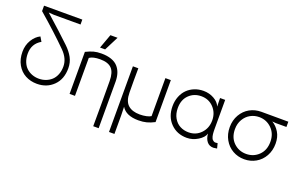

<svg xmlns="http://www.w3.org/2000/svg" viewBox="-105 -1205 2989 1897"><g transform="rotate(20 1389.5 -256.5)"><path d="M88.9 -675.8V-732.9H491.2V-681.2H211.9L155.8 -685.1Q329.6 -530.8 421.9 -441.9Q472.2 -394 499 -344Q525.9 -293.9 525.9 -232.9Q525.9 -117.7 457.3 -50.3Q388.7 17.1 285.2 17.1Q217.8 17.1 163.3 -12Q108.9 -41 76.4 -98.4Q43.9 -155.8 43.9 -232.9Q43.9 -302.2 77.1 -356.9Q110.4 -411.6 159.2 -435.1L187 -388.2Q99.1 -337.9 99.1 -232.9Q99.1 -185.5 114.3 -147.5Q129.4 -109.4 155.3 -85.7Q181.2 -62 214.4 -49.6Q247.6 -37.1 285.2 -37.1Q323.7 -37.1 357.4 -49.6Q391.1 -62 417.5 -85.9Q443.8 -109.9 459 -147.7Q474.1 -185.5 474.1 -232.9Q474.1 -315.9 401.9 -388.2Q274.9 -515.1 88.9 -675.8Z M680.7 0H624V-441.9Q669.9 -464.4 704.1 -473.6Q738.3 -482.9 784.7 -482.9Q844.7 -482.9 888.7 -467.5Q932.6 -452.1 958.5 -423.3Q984.4 -394.5 996.8 -356.7Q1009.3 -318.8 1009.8 -271Q1011.2 -25.4 1009.8 220.2H952.6Q954.1 -17.1 952.6 -254.9Q952.1 -346.2 913.8 -385.5Q875.5 -424.8 793 -424.8Q716.8 -424.8 680.7 -398.9ZM750 -533.2 804.7 -683.1H879.9L803.7 -533.2Z M1460.4 -470.2H1517.6V-28.8Q1474.1 -6.3 1436.3 3.4Q1398.4 13.2 1350.6 13.2Q1220.2 13.2 1173.3 -64.9L1175.8 23.9V220.2H1118.7V-470.2H1175.8Q1174.3 -342.3 1175.8 -214.8Q1176.3 -125.5 1219.7 -85.7Q1263.2 -45.9 1343.8 -45.9Q1380.9 -45.9 1413.1 -53Q1445.3 -60.1 1460.4 -70.8Z M1856.9 -44.9Q1935.1 -44.9 1986.6 -99.6Q2038.1 -154.3 2038.1 -234.9Q2038.1 -314.9 1986.6 -369.4Q1935.1 -423.8 1856.9 -423.8Q1780.3 -423.8 1728.3 -373.3Q1676.3 -322.8 1676.3 -234.9Q1676.3 -175.3 1701.4 -131.3Q1726.6 -87.4 1767.1 -66.2Q1807.6 -44.9 1856.9 -44.9ZM1621.1 -234.9Q1621.1 -290 1639.4 -336.4Q1657.7 -382.8 1689.5 -414.3Q1721.2 -445.8 1764.9 -463.4Q1808.6 -481 1858.9 -481Q1919.9 -481 1970.2 -452.6Q2020.5 -424.3 2037.1 -380.9L2035.2 -458V-470.2H2088.9V-161.1Q2088.9 -147 2089.4 -135.5Q2089.8 -124 2091.3 -111.1Q2092.8 -98.1 2095.2 -88.9Q2097.7 -79.6 2101.8 -70.1Q2106 -60.5 2111.6 -55.2Q2117.2 -49.8 2125 -45.2Q2132.8 -40.5 2142.6 -40.8Q2152.3 -41 2165 -43L2178.2 8.8Q2150.4 14.2 2140.1 14.2Q2096.7 14.2 2071.8 -16.8Q2046.9 -47.9 2043 -99.1Q2030.8 -56.2 1975.3 -22Q1919.9 12.2 1858.9 12.2Q1754.9 12.2 1688 -56.4Q1621.1 -125 1621.1 -234.9Z M2464.4 -425.8Q2415 -425.8 2372.8 -402.6Q2330.6 -379.4 2304.4 -334.7Q2278.3 -290 2278.3 -232.9Q2278.3 -144.5 2332.5 -91.8Q2386.7 -39.1 2464.4 -39.1Q2542.5 -39.1 2596.4 -91.8Q2650.4 -144.5 2650.4 -232.9Q2650.4 -318.8 2595.9 -372.3Q2541.5 -425.8 2464.4 -425.8ZM2223.1 -232.9Q2223.1 -306.2 2256.3 -363.8Q2289.6 -421.4 2344.5 -451.7Q2399.4 -481.9 2464.4 -481.9Q2669.9 -481.9 2749 -481V-425.8H2638.2L2599.1 -429.2Q2645 -401.9 2675 -352.3Q2705.1 -302.7 2705.1 -232.9Q2705.1 -160.6 2672.9 -103Q2640.6 -45.4 2585.7 -14.2Q2530.8 17.1 2464.4 17.1Q2397.9 17.1 2343 -14.2Q2288.1 -45.4 2255.6 -103Q2223.1 -160.6 2223.1 -232.9Z"/></g></svg>

Font: Kreadon Light
Style: Regular
Weight: 300
Designer: kohakuno
Foundry: StudioGnu
Version: Version 1.000;Glyphs 3.1.2 (3151)